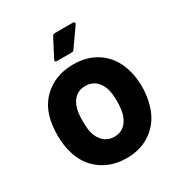

<svg xmlns="http://www.w3.org/2000/svg" viewBox="-168 -817 884 942"><g transform="rotate(-30 274.5 -346.0)"><path d="M53 -156Q39 -203 39 -258Q39 -317 53 -364Q76 -438 136 -480Q196 -522 280 -522Q362 -522 420 -480.5Q478 -439 502 -365Q518 -315 518 -260Q518 -206 504 -159Q482 -81 422.5 -36.5Q363 8 279 8Q195 8 135 -36Q75 -80 53 -156ZM368 -188Q376 -220 376 -258Q376 -300 368 -329Q357 -363 334 -382Q311 -401 278 -401Q244 -401 221.5 -382Q199 -363 189 -329Q181 -305 181 -258Q181 -213 188 -188Q198 -153 221.5 -133Q245 -113 279 -113Q312 -113 335 -133Q358 -153 368 -188ZM211 -590 264 -691Q268 -700 279 -700H380Q387 -700 389.5 -695.5Q392 -691 388 -685L317 -584Q312 -576 303 -576H219Q212 -576 210 -580Q208 -584 211 -590Z"/></g></svg>

Font: Amber EN
Style: Bold
Weight: 700
Designer: Jeremy Tribby
Foundry: Tribby Type
Version: Version 1.408 November 24, 2021